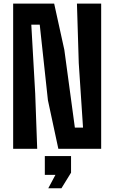

<svg xmlns="http://www.w3.org/2000/svg" viewBox="-20 -820 630 1058"><path d="M52.5 0V-800H278.5L334.5 -545.5L392.5 -117H437.5L414 -472L404 -800H537.5V0H301.5L244 -268L199 -684H152.5L174 -305L185 0ZM246 217.5 285.5 143.5H227V40H371.5V131.5L318.5 217.5Z"/></svg>

Font: Big Shoulders Text Thin ExtraBold
Style: Regular
Weight: 800
Version: Version 2.002